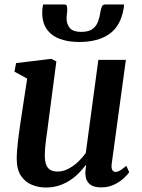

<svg xmlns="http://www.w3.org/2000/svg" viewBox="-20 -825 634 855"><path d="M184 10Q151.5 10 122 -2Q92.5 -14 73.8 -41.5Q55 -69 54.5 -116Q54.5 -133.5 56 -154.5Q57.5 -175.5 60.2 -199Q63 -222.5 66.5 -246.2Q70 -270 73 -291.5L101 -475L44.5 -506L51.5 -544L208.5 -563L231 -551.5L196.5 -289Q194 -267.5 191 -246.2Q188 -225 185.2 -204.8Q182.5 -184.5 181 -167Q179.5 -149.5 179.5 -135.5Q179.5 -107 186 -90.8Q192.5 -74.5 205.2 -67.8Q218 -61 236.5 -61Q260 -61 283.2 -72.8Q306.5 -84.5 326.8 -103.5Q347 -122.5 362 -143.5L418 -558.5H540.5L477.5 -96Q475 -77 480 -68.2Q485 -59.5 494.5 -59.5Q503.5 -59.5 514 -65.5Q524.5 -71.5 542.5 -86.5L555.5 -58Q550 -49.5 533.2 -33.2Q516.5 -17 490.2 -3.8Q464 9.5 430.5 9.5Q395.5 9.5 378.2 -6.2Q361 -22 360.5 -48.5Q360 -51 360 -55.8Q360 -60.5 360.8 -66.2Q361.5 -72 362 -78Q362.5 -84 363.5 -89L362 -90Q348 -71.5 330.5 -53.8Q313 -36 290.8 -21.5Q268.5 -7 242 1.5Q215.5 10 184 10ZM267.5 -805Q275.5 -805 277.5 -799Q279.5 -793 279.5 -783.5Q279.5 -774 278 -763.2Q276.5 -752.5 276.5 -743Q276.5 -716 291.5 -699.5Q306.5 -683 341 -683Q375 -683 392 -695.8Q409 -708.5 416.5 -728.8Q424 -749 427 -771Q429 -784 433.2 -794.5Q437.5 -805 447.5 -805H532Q532 -801.5 532 -797.8Q532 -794 531 -789Q518 -710 467.5 -674Q417 -638 332.5 -638Q283 -638 245.8 -652Q208.5 -666 188 -695.5Q167.5 -725 168 -771Q168 -779.5 169 -788Q170 -796.5 172 -805Z"/></svg>

Font: Merriweather 28pt SemiBold
Style: Italic
Weight: 600
Italic angle: -7.8°
Version: Version 2.101